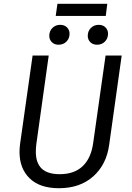

<svg xmlns="http://www.w3.org/2000/svg" viewBox="-20 -981 694 1013"><path d="M556 -217Q542 -113 472 -50.5Q402 12 291 12Q190 12 136.5 -40Q83 -92 83 -179Q83 -200 86 -222L152 -688H237L172 -223Q169 -201 169 -181Q169 -121 200 -91.5Q231 -62 295 -62Q372 -62 416.5 -104.5Q461 -147 472 -229L537 -688H622ZM240 -792Q240 -817 256.5 -833.5Q273 -850 298 -850Q320 -850 333.5 -836.5Q347 -823 347 -803Q347 -778 330.5 -761.5Q314 -745 289 -745Q267 -745 253.5 -758.5Q240 -772 240 -792ZM443 -792Q443 -817 459.5 -833.5Q476 -850 501 -850Q523 -850 536.5 -836.5Q550 -823 550 -803Q550 -778 533.5 -761.5Q517 -745 492 -745Q470 -745 456.5 -758.5Q443 -772 443 -792ZM274 -897 283 -961H546L538 -897Z"/></svg>

Font: FiraGO Book
Style: Italic
Weight: 350
Italic angle: -8°
Designer: bBox Type GmbH
Foundry: bBox Type GmbH
Version: Version 1.001